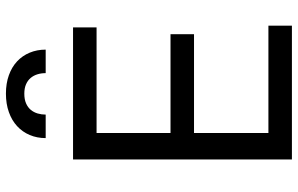

<svg xmlns="http://www.w3.org/2000/svg" viewBox="-196 -794 990 638"><g transform="rotate(-90 299.0 -475.0)"><path d="M88.1 -727.3H527V-649.1H176.1V-403.4H504.3V-325.3H176.1V-78.1H532.7V0H88.1ZM159.1 -818.2Q159.1 -846.9 169.4 -871.3Q179.7 -895.6 198.9 -913.2Q218 -930.8 245.4 -940.5Q272.7 -950.3 306.8 -950.3Q340.9 -950.3 368.1 -940.5Q395.2 -930.8 414.1 -913.2Q432.9 -895.6 443 -871.3Q453.1 -846.9 453.1 -818.2H375Q375 -832.7 371.1 -845.5Q367.2 -858.3 359 -868.1Q350.9 -877.8 337.9 -883.5Q324.9 -889.2 306.8 -889.2Q287.6 -889.2 274.3 -883.3Q261 -877.5 252.8 -867.5Q244.7 -857.6 240.9 -844.8Q237.2 -832 237.2 -818.2Z"/></g></svg>

Font: Fast_Sans
Style: Regular
Weight: 400
Designer: Rasmus Andersson
Foundry: rsms
Version: Version 3.018;git-588b23468